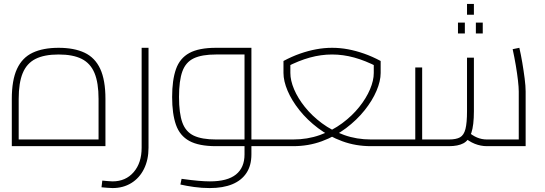

<svg xmlns="http://www.w3.org/2000/svg" viewBox="-20 -743 2772 976"><path d="M40 0V-240Q40 -336 66.5 -393Q93 -450 146 -475Q199 -500 278 -500Q357 -500 410 -475Q463 -450 489.5 -393Q516 -336 516 -240V0ZM75 -20 60 -34H496L481 -20V-240Q481 -322 460.5 -371.5Q440 -421 395.5 -443.5Q351 -466 278 -466Q205 -466 160.5 -443.5Q116 -421 95.5 -371.5Q75 -322 75 -240Z M552 213Q539 213 524.5 211.5Q510 210 496 209L500 175Q514 176 527.5 177.5Q541 179 552 179Q619 179 659.5 132Q700 85 700 8V-500H735V8Q735 69 712 115.5Q689 162 647.5 187.5Q606 213 552 213Z M1258 0V-34H1358V0ZM1046 213Q1006 213 966.5 207.5Q927 202 897 195L903 166Q953 173 987.5 176Q1022 179 1047 179Q1136 179 1179.5 144Q1223 109 1223 42V-480L1238 -466H1078Q1006 -466 965 -446.5Q924 -427 907 -380Q890 -333 890 -250Q890 -167 907 -120Q924 -73 965 -53.5Q1006 -34 1078 -34H1223V0H1078Q991 0 942.5 -26.5Q894 -53 874.5 -108.5Q855 -164 855 -250Q855 -336 874.5 -391.5Q894 -447 942.5 -473.5Q991 -500 1078 -500H1258V42Q1258 98 1233 136Q1208 174 1161 193.5Q1114 213 1046 213ZM1358 0V-34Q1365 -34 1369 -32.5Q1373 -31 1375 -28.5Q1377 -26 1377.5 -23Q1378 -20 1378 -17Q1378 -13 1377.5 -10Q1377 -7 1375 -4.5Q1373 -2 1369 -1Q1365 0 1358 0Z M1358 0V-34H1470Q1543 -34 1606 -56.5Q1669 -79 1719.5 -116.5Q1770 -154 1806 -199Q1842 -244 1861 -289Q1880 -334 1880 -372V-433L1899 -403Q1837 -435 1780.5 -450.5Q1724 -466 1668 -466Q1612 -466 1555.5 -450.5Q1499 -435 1437 -403L1456 -433V-372Q1456 -334 1475 -289Q1494 -244 1530 -199Q1566 -154 1616.5 -116.5Q1667 -79 1730 -56.5Q1793 -34 1866 -34H1971V0H1866Q1788 0 1720 -25Q1652 -50 1597 -91.5Q1542 -133 1502.5 -182.5Q1463 -232 1442 -281.5Q1421 -331 1421 -372V-433Q1464 -456 1505.5 -470.5Q1547 -485 1587.5 -492.5Q1628 -500 1668 -500Q1709 -500 1749 -492.5Q1789 -485 1830.5 -470.5Q1872 -456 1915 -433V-372Q1915 -331 1894 -281.5Q1873 -232 1833.5 -182.5Q1794 -133 1739 -91.5Q1684 -50 1616 -25Q1548 0 1470 0ZM1358 0Q1351 0 1347 -1Q1343 -2 1341 -4.5Q1339 -7 1338.5 -10Q1338 -13 1338 -17Q1338 -22 1339.5 -25.5Q1341 -29 1345 -31.5Q1349 -34 1358 -34ZM1971 0V-34Q1978 -34 1982 -32.5Q1986 -31 1988 -28.5Q1990 -26 1990.5 -23Q1991 -20 1991 -17Q1991 -13 1990.5 -10Q1990 -7 1988 -4.5Q1986 -2 1982 -1Q1978 0 1971 0Z M2455 0Q2424 0 2393.5 -12Q2363 -24 2333 -51L2356 -76Q2381 -54 2405 -44Q2429 -34 2455 -34H2642L2617 -10V-278Q2617 -299 2613 -334Q2609 -369 2602 -410.5Q2595 -452 2586 -493L2620 -500Q2628 -466 2635 -424.5Q2642 -383 2647 -344Q2652 -305 2652 -278V0ZM1971 0V-34H2106L2091 -20V-400H2126V0ZM2126 0V-34H2262Q2299 -34 2318.5 -45Q2338 -56 2346 -87Q2354 -118 2354 -178V-450H2389V-178Q2389 -106 2376 -67.5Q2363 -29 2335.5 -14.5Q2308 0 2262 0ZM1971 0Q1964 0 1960 -1Q1956 -2 1954 -4.5Q1952 -7 1951.5 -10Q1951 -13 1951 -17Q1951 -22 1952.5 -25.5Q1954 -29 1958 -31.5Q1962 -34 1971 -34ZM2354 -668V-723H2389V-668ZM2308 -573V-628H2343V-573ZM2399 -573V-628H2434V-573Z"/></svg>

Font: Cairo Play ExtraLight
Style: Regular
Weight: 250
Version: Version 3.119